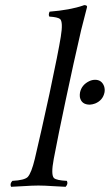

<svg xmlns="http://www.w3.org/2000/svg" viewBox="-20 -718 425 743"><path d="M289.6 -359.9Q295.9 -390.1 326.2 -404.3Q336.9 -409.2 348.1 -409.2Q373.5 -409.2 382.8 -384.3Q386.7 -372.1 384.3 -359.9Q377.9 -329.6 348.1 -317.4Q337.4 -313.5 327.6 -313Q294.9 -313 289.1 -342.3Q288.1 -351.1 289.6 -359.9ZM114.7 -103Q139.2 -206.5 171.4 -355Q206.1 -518.1 215.3 -576.2Q224.6 -633.3 212.4 -644.5Q202.6 -651.9 170.9 -653.8Q166.5 -661.1 171.9 -672.9Q251 -679.2 302.2 -696.8Q304.2 -697.8 305.2 -698.2Q316.4 -698.2 316.9 -692.4Q316.9 -690.4 316.4 -689Q316.4 -689 293.9 -601.1Q293.5 -599.6 293.5 -599.1Q264.6 -474.6 233.9 -329.1Q206.1 -198.7 188 -103Q176.3 -41 189 -28.8Q199.2 -20 238.8 -18.1Q244.6 -6.3 233.9 4.9Q215.8 4.4 186.5 2.4Q151.4 0 128.7 0Q106 0 69.8 2.4Q40 4.4 22.9 4.9Q17.1 -6.8 27.8 -18.1Q74.7 -20.5 87.4 -33.2Q101.6 -48.8 114.7 -103Z"/></svg>

Font: Linux Libertine Display Slanted O
Style: Slanted
Weight: 400
Designer: Philipp H. Poll
Foundry: Philipp H. Poll
Version: Version 5.0.9